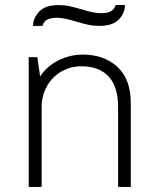

<svg xmlns="http://www.w3.org/2000/svg" viewBox="-20 -736 633 756"><path d="M495 -329V0H445V-314Q445 -395 407.5 -435Q370 -475 301 -475Q257 -475 221 -454Q185 -433 164.5 -396Q144 -359 144 -314V0H93V-511H127L138 -435Q164 -475 209.5 -498Q255 -521 306 -521Q390 -521 442.5 -472.5Q495 -424 495 -329ZM371 -634Q349 -634 329.5 -638Q310 -642 280 -651Q233 -666 204 -666Q179 -666 165.5 -658.5Q152 -651 147 -634H110Q110 -664 134 -690Q158 -716 211 -716Q233 -716 252.5 -712Q272 -708 302 -699Q349 -684 378 -684Q403 -684 416.5 -691.5Q430 -699 435 -716H472Q472 -685 448 -659.5Q424 -634 371 -634Z"/></svg>

Font: Chivo Thin
Style: Regular
Weight: 100
Designer: Hector Gatti
Foundry: Omnibus-Type
Version: Version 1.007